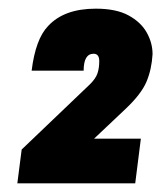

<svg xmlns="http://www.w3.org/2000/svg" viewBox="-20 -813 372 443"><path d="M292 -390H20L30 -468L188 -619Q201 -632 205 -644Q209 -656 209 -672Q209 -689 196 -689Q173 -689 173 -650H53Q62 -723 91 -753Q128 -793 201 -793Q248 -793 276.5 -777.5Q305 -762 318.5 -738Q332 -714 332 -688Q330 -653 318 -624.5Q306 -596 270 -562Q234 -528 197 -493H305Z"/></svg>

Font: Tanohe Sans
Style: Bold Italic
Weight: 700
Designer: Village Type and Design LLC & Cristiano Sobral
Foundry: Cooper Hewitt Smithsonian Design Museum
Version: Version 1.00;September 29, 2021;FontCreator 13.0.0.2655 64-b